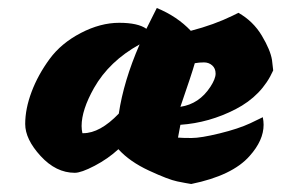

<svg xmlns="http://www.w3.org/2000/svg" viewBox="-20 -422 703 480"><path d="M425 -78Q436 -77 459 -77Q482 -77 529 -88.5Q576 -100 606 -114L637 -129Q639 -119 639 -110Q639 -71 604 -32Q561 17 458 38Q445 36 423 31.5Q401 27 352.5 4.5Q304 -18 276 -49Q250 -25 216.5 -7.5Q183 10 167 10Q120 10 81.5 -32Q43 -74 43 -112Q43 -150 59 -192.5Q75 -235 104 -274.5Q133 -314 182 -339.5Q231 -365 278 -365Q325 -365 346 -350L372 -402Q423 -381 457 -345Q515 -360 562 -383L576 -390Q613 -369 634.5 -333Q656 -297 660 -272L663 -246Q635 -183 569 -149Q503 -115 431 -110ZM188 -89Q230 -89 277 -138Q289 -219 329 -311Q253 -269 215 -202Q184 -147 184 -107Q184 -98 186 -89Q187 -89 188 -89ZM506 -205Q519 -225 519 -238Q519 -251 510.5 -258.5Q502 -266 490 -266Q478 -266 467 -264Q460 -239 431 -155Q478 -162 506 -205Z"/></svg>

Font: Ceviche One
Style: Regular
Weight: 400
Version: Version 1.002